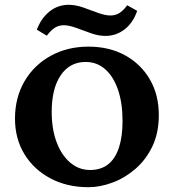

<svg xmlns="http://www.w3.org/2000/svg" viewBox="-20 -778 730 807"><path d="M351.6 8.8Q261.7 8.8 191.9 -28.3Q122.1 -65.4 82.5 -130.4Q43 -195.3 43 -279.3Q43 -367.2 82.5 -435.5Q122.1 -503.9 192.4 -543Q262.7 -582 351.6 -582Q439.5 -582 505.9 -545.4Q572.3 -508.8 609.9 -444.3Q647.5 -379.9 647.5 -293.9Q647.5 -218.8 620.1 -162.1Q592.8 -105.5 548.3 -67.4Q503.9 -29.3 452.1 -10.3Q400.4 8.8 351.6 8.8ZM358.4 -63.5Q404.3 -63.5 434.6 -87.4Q464.8 -111.3 480 -157.7Q495.1 -204.1 495.1 -269.5Q495.1 -344.7 476.1 -400.4Q457 -456.1 422.4 -486.8Q387.7 -517.6 339.8 -517.6Q273.4 -517.6 235.4 -461.9Q197.3 -406.2 197.3 -307.6Q197.3 -235.4 217.8 -180.7Q238.3 -126 274.9 -94.7Q311.5 -63.5 358.4 -63.5ZM514.6 -755.9 556.6 -732.4Q539.1 -681.6 503.4 -654.3Q467.8 -627 422.9 -627Q394.5 -627 362.8 -638.2Q331.1 -649.4 300.8 -660.6Q270.5 -671.9 248 -671.9Q226.6 -671.9 210 -661.1Q193.4 -650.4 176.8 -627.9L134.8 -653.3Q153.3 -702.1 188.5 -730Q223.6 -757.8 268.6 -757.8Q297.9 -757.8 329.6 -746.6Q361.3 -735.4 391.6 -724.1Q421.9 -712.9 444.3 -712.9Q465.8 -712.9 482.4 -723.6Q499 -734.4 514.6 -755.9Z"/></svg>

Font: Crimson Pro
Style: Bold
Weight: 700
Designer: Jacques Le Bailly
Foundry: Baron von Fonthausen
Version: Version 1.003